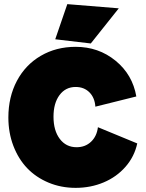

<svg xmlns="http://www.w3.org/2000/svg" viewBox="-20 -886 696 918"><path d="M341.8 12.2Q272 12.2 211.9 -12.9Q151.9 -38.1 109.9 -82Q67.9 -126 43.9 -188.7Q20 -251.5 20 -324.2Q20 -422.4 60.8 -499.3Q101.6 -576.2 175 -619.1Q248.5 -662.1 341.8 -662.1Q451.2 -662.1 532.5 -595.7Q613.8 -529.3 631.8 -424.8L436 -376Q433.1 -418.9 407.5 -444.6Q381.8 -470.2 341.8 -470.2Q293.5 -470.2 264.6 -431.4Q235.8 -392.6 235.8 -328.1Q235.8 -261.7 265.9 -221.9Q295.9 -182.1 346.2 -182.1Q387.7 -182.1 415.3 -208.3Q442.9 -234.4 448.2 -277.8L636.2 -200.2Q622.6 -137.2 580.1 -88.6Q537.6 -40 475.6 -13.9Q413.6 12.2 341.8 12.2ZM244.1 -698.2 301.8 -866.2 547.9 -846.2 414.1 -678.2Z"/></svg>

Font: Apfel Grotezk Satt
Style: Regular
Weight: 900
Designer: Luigi Gorlero
Foundry: © 2023, Luigi Gorlero & Collletttivo
Version: Version 2.000;Glyphs 3.2 (3217)